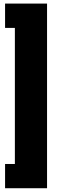

<svg xmlns="http://www.w3.org/2000/svg" viewBox="-20 -857 327 1052"><path d="M7.8 -837.4H237.8V174.3H7.8V41.5H61.5V-704.1H7.8Z"/></svg>

Font: Heebo Black
Style: Regular
Weight: 900
Designer: Oded Ezer
Foundry: Ezer Type House
Version: Version 3.100